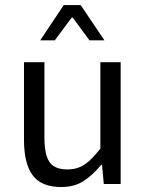

<svg xmlns="http://www.w3.org/2000/svg" viewBox="-20 -734 583 766"><path d="M157.2 -485.8V-187Q157.2 -140.1 165.8 -112.3Q174.3 -84.5 194.1 -71.3Q213.9 -58.1 248.5 -58.1Q275.9 -58.1 296.6 -66.7Q317.4 -75.2 336.4 -92.5Q355.5 -109.9 380.4 -140.6V-485.8H461.4V0H394L387.2 -76.2H383.8Q346.2 -31.7 310.3 -9.8Q274.4 12.2 224.1 12.2Q145.5 12.2 110.6 -34.4Q75.7 -81.1 75.7 -176.3V-485.8ZM301.8 -713.9 396.5 -573.2H336.9L270 -664.1H266.1L198.7 -573.2H140.6L234.4 -713.9Z"/></svg>

Font: Varta
Style: Regular
Weight: 400
Designer: Joana Correia, Viktoriya Grabowska, Eben Sorkin
Foundry: Sorkin Type
Version: Version 1.002; ttfautohint (v1.3) -l 8 -r 24 -G 200 -x 12 -H